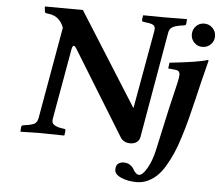

<svg xmlns="http://www.w3.org/2000/svg" viewBox="-57 -711 1128 982"><g transform="rotate(5 507.0 -220.0)"><path d="M234.9 -546.9Q213.9 -603 160.2 -610.8L146 -612.8Q136.7 -613.8 136.2 -622.1L133.8 -645L136.2 -647Q290 -646 329.1 -646L628.9 -170.9H630.9L702.1 -568.8Q703.1 -575.2 703.4 -580.3Q703.6 -585.4 702.4 -589.4Q701.2 -593.3 699.7 -595.9Q698.2 -598.6 694.6 -600.8Q690.9 -603 687.7 -604.5Q684.6 -606 678.7 -607.2Q672.9 -608.4 668.5 -609.1Q664.1 -609.9 655.8 -610.8L642.1 -612.8Q634.8 -613.8 634.8 -621.1L638.2 -645L640.1 -646Q704.1 -645 743.2 -645L861.8 -646L863.8 -645L861.8 -621.1Q860.4 -613.8 852.1 -612.8L837.9 -610.8Q806.6 -606 792 -597.2Q777.3 -588.4 773.9 -568.8L679.2 -24.9Q676.3 -7.8 663.1 2.2Q649.9 12.2 628.9 12.2Q594.7 12.2 578.1 -15.1L314.9 -442.9Q305.2 -459.5 298.8 -459.5Q291.5 -459.5 288.1 -438L224.1 -77.1Q220.7 -56.6 235.1 -47.1Q249.5 -37.6 272.9 -34.2L287.1 -32.2Q293.9 -31.7 293.9 -22.9L291 0L289.1 2Q203.1 0 167 0L66.9 2L64.9 0L66.9 -22.9Q67.4 -26.9 70.6 -29.3Q73.7 -31.7 77.1 -32.2L90.8 -34.2Q122.1 -38.6 135 -46.6Q147.9 -54.7 151.9 -77.1ZM962.4 -325.2 940.9 -234.9 916 -134.8Q904.8 -91.8 889.6 -43.5Q874.5 4.9 859.4 39.8Q844.2 74.7 824.7 107.9Q805.2 141.1 783.9 161.6Q762.7 182.1 735.8 194.6Q709 207 679.2 207Q634.8 207 600.1 192.1Q565.4 177.2 565.4 152.8Q565.4 130.4 577.4 121.6Q589.4 112.8 605 112.8Q624.5 112.8 637.7 121.6Q650.9 130.4 656.5 140.9Q662.1 151.4 670.4 160.2Q678.7 168.9 689 168.9Q706.1 168.9 728.8 130.4Q751.5 91.8 764.2 34.2L811 -179.2L844.2 -319.8Q850.1 -346.2 850.1 -359.4Q850.1 -378.9 832 -381.8L790 -386.2L793.9 -416Q947.3 -432.6 985.8 -446.8Q992.2 -446.8 992.2 -443.8ZM912.1 -528.6Q895 -545.9 895 -570.8Q895 -595.7 912.1 -613.3Q929.2 -630.9 954.1 -630.9Q979 -630.9 996.6 -613.3Q1014.2 -595.7 1014.2 -570.8Q1014.2 -545.9 996.6 -528.6Q979 -511.2 954.1 -511.2Q929.2 -511.2 912.1 -528.6Z"/></g></svg>

Font: Linux Libertine G
Style: Bold Italic
Weight: 700
Italic angle: -11.5°
Designer: Philipp H. Poll
Foundry: Philipp H. Poll
Version: Version 4.1.0